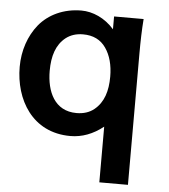

<svg xmlns="http://www.w3.org/2000/svg" viewBox="-51 -560 703 800"><g transform="rotate(5 300.0 -160.5)"><path d="M273.9 -86.4C182.1 -86.4 147.5 -165.5 147.5 -252C147.5 -314 162.6 -361.8 201.2 -392.6C220.7 -407.7 244.6 -415.5 272.9 -415.5C315.4 -415.5 347.2 -399.9 368.7 -368.7C390.1 -337.9 400.9 -297.9 400.9 -249.5C400.9 -189.5 386.2 -141.6 347.2 -109.9C327.6 -94.2 303.2 -86.4 273.9 -86.4ZM513.7 192.9V-356.4C513.7 -408.7 515.1 -457 518.6 -501H395V-447.3C356.4 -491.7 304.7 -513.7 257.8 -513.7C183.1 -513.7 120.6 -483.4 81.5 -436C43 -388.7 21.5 -325.7 21.5 -257.8C21.5 -122.1 96.2 11.2 256.8 11.2C305.2 11.2 351.1 -5.9 394 -40V192.9Z"/></g></svg>

Font: Ride
Style: Bold
Weight: 700
Version: Version 3.000